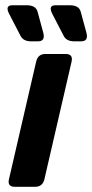

<svg xmlns="http://www.w3.org/2000/svg" viewBox="-20 -721 356 741"><path d="M15.6 -667Q-2 -700.7 27.8 -700.7H83Q118.2 -700.7 125 -675.8L147 -594.7Q155.8 -561.5 126.5 -561.5H100.1Q70.3 -561.5 59.6 -582ZM182.1 -667Q164.6 -700.7 194.3 -700.7H249.5Q284.7 -700.7 291.5 -675.8L313.5 -594.7Q322.3 -561.5 293 -561.5H266.6Q236.8 -561.5 226.1 -582ZM37.1 0Q7.8 0 14.6 -29.3L119.6 -483.4Q126.5 -512.7 155.3 -512.7H233.4Q262.7 -512.7 256.3 -483.4L151.4 -29.3Q144.5 0 115.2 0Z"/></svg>

Font: Istok
Style: Bold Italic
Weight: 700
Italic angle: -13°
Designer: Andrey V. Panov
Foundry: Andrey V. Panov
Version: Version 1.0.3